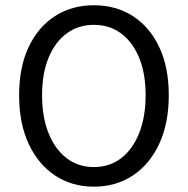

<svg xmlns="http://www.w3.org/2000/svg" viewBox="-20 -688 704 720"><path d="M332 12Q249.7 12 186.4 -29.9Q123.2 -71.8 87.4 -148.7Q51.7 -225.5 51.7 -330.8Q51.7 -436 87.4 -511.6Q123.2 -587.2 186.4 -627.7Q249.7 -668.3 332 -668.3Q414.9 -668.3 478.1 -627.7Q541.4 -587.2 577.1 -511.6Q612.9 -436 612.9 -330.8Q612.9 -225.5 577.1 -148.7Q541.4 -71.8 478.1 -29.9Q414.9 12 332 12ZM332 -61.5Q390.9 -61.5 434.2 -94.7Q477.5 -127.9 501.8 -188.6Q526.1 -249.3 526.1 -330.8Q526.1 -412.3 501.8 -471.4Q477.5 -530.4 434.2 -562.6Q390.9 -594.8 332 -594.8Q273.6 -594.8 230 -562.6Q186.4 -530.4 162.1 -471.4Q137.8 -412.3 137.8 -330.8Q137.8 -249.3 162.1 -188.6Q186.4 -127.9 230 -94.7Q273.6 -61.5 332 -61.5Z"/></svg>

Font: SourceSans3VF
Style: Regular
Weight: 200
Designer: Paul D. Hunt
Foundry: Adobe
Version: Version 3.052;hotconv 1.1.0;makeotfexe 2.6.0